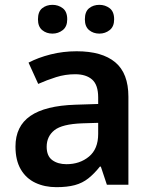

<svg xmlns="http://www.w3.org/2000/svg" viewBox="-20 -764 628 794"><path d="M297 -552Q402 -552 456.5 -506.5Q511 -461 511 -364V0H422L397 -75H393Q370 -46 345.5 -26.5Q321 -7 289.5 1.5Q258 10 213 10Q165 10 126.5 -8Q88 -26 66 -63.5Q44 -101 44 -158Q44 -242 105.5 -284.5Q167 -327 292 -331L386 -334V-361Q386 -413 361 -435Q336 -457 291 -457Q250 -457 212 -445Q174 -433 138 -417L98 -505Q138 -526 189.5 -539Q241 -552 297 -552ZM320 -254Q237 -251 205 -225.5Q173 -200 173 -157Q173 -119 196 -102Q219 -85 255 -85Q310 -85 348 -116.5Q386 -148 386 -210V-256ZM137 -684Q137 -716 154.5 -730Q172 -744 197 -744Q221 -744 239.5 -730Q258 -716 258 -684Q258 -654 239.5 -639.5Q221 -625 197 -625Q172 -625 154.5 -639.5Q137 -654 137 -684ZM331 -684Q331 -716 348.5 -730Q366 -744 391 -744Q415 -744 433.5 -730Q452 -716 452 -684Q452 -654 433.5 -639.5Q415 -625 391 -625Q366 -625 348.5 -639.5Q331 -654 331 -684Z"/></svg>

Font: Noto Sans Thai SemiBold
Style: Regular
Weight: 600
Version: Version 2.001